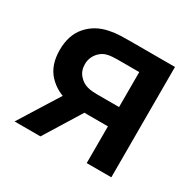

<svg xmlns="http://www.w3.org/2000/svg" viewBox="-123 -677 830 814"><g transform="rotate(30 292.0 -270.0)"><path d="M393.2 0V-179.8H296.3Q278.2 -179.8 250.4 -180.9Q222.7 -181.9 198.5 -186.2Q135.9 -197.5 95 -240.7Q54.2 -283.8 54.2 -358.7Q54.2 -431.5 93 -475.9Q131.9 -520.3 194.5 -532.8Q220.8 -538.4 248.5 -539.2Q276.2 -540 294.7 -540H513.5L513.7 0ZM40 0 169.2 -206.7H294.5L166.7 0ZM284.2 -274.3H393.2V-445.5H284.2Q274.3 -445.5 260.9 -444.5Q247.5 -443.5 234.2 -439.8Q219.5 -435.6 206.4 -424.5Q193.3 -413.3 185 -396.8Q176.7 -380.3 176.7 -359.7Q176.7 -328.2 195 -307.2Q213.2 -286.3 237.3 -279.7Q249.8 -276.3 262.3 -275.3Q274.9 -274.3 284.2 -274.3Z"/></g></svg>

Font: Manrope ExtraLight
Style: Regular
Weight: 200
Designer: Mikhail Sharanda
Foundry: Mikhail Sharanda
Version: Version 4.505